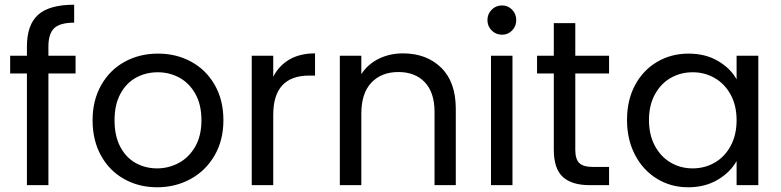

<svg xmlns="http://www.w3.org/2000/svg" viewBox="-20 -784 3308 813"><path d="M300 -473H185V0H94V-473H23V-548H94V-587Q94 -679 141.5 -721.5Q189 -764 294 -764V-688Q234 -688 209.5 -664.5Q185 -641 185 -587V-548H300Z M645 9Q568 9 505.5 -26Q443 -61 407.5 -125.5Q372 -190 372 -275Q372 -359 408.5 -423.5Q445 -488 508 -522.5Q571 -557 649 -557Q727 -557 790 -522.5Q853 -488 889.5 -424Q926 -360 926 -275Q926 -190 888.5 -125.5Q851 -61 787 -26Q723 9 645 9ZM645 -71Q694 -71 737 -94Q780 -117 806.5 -163Q833 -209 833 -275Q833 -341 807 -387Q781 -433 739 -455.5Q697 -478 648 -478Q598 -478 556.5 -455.5Q515 -433 490 -387Q465 -341 465 -275Q465 -208 489.5 -162Q514 -116 555 -93.5Q596 -71 645 -71Z M1137 -459Q1161 -506 1205.5 -532Q1250 -558 1314 -558V-464H1290Q1137 -464 1137 -298V0H1046V-548H1137Z M1686 -558Q1786 -558 1848 -497.5Q1910 -437 1910 -323V0H1820V-310Q1820 -392 1779 -435.5Q1738 -479 1667 -479Q1595 -479 1552.5 -434Q1510 -389 1510 -303V0H1419V-548H1510V-470Q1537 -512 1583.5 -535Q1630 -558 1686 -558Z M2106 -637Q2080 -637 2062 -655Q2044 -673 2044 -699Q2044 -725 2062 -743Q2080 -761 2106 -761Q2131 -761 2148.5 -743Q2166 -725 2166 -699Q2166 -673 2148.5 -655Q2131 -637 2106 -637ZM2150 -548V0H2059V-548Z M2416 -473V-150Q2416 -110 2433 -93.5Q2450 -77 2492 -77H2559V0H2477Q2401 0 2363 -35Q2325 -70 2325 -150V-473H2254V-548H2325V-686H2416V-548H2559V-473Z M2635 -276Q2635 -360 2669 -423.5Q2703 -487 2762.5 -522Q2822 -557 2895 -557Q2967 -557 3020 -526Q3073 -495 3099 -448V-548H3191V0H3099V-102Q3072 -54 3018.5 -22.5Q2965 9 2894 9Q2821 9 2762 -27Q2703 -63 2669 -128Q2635 -193 2635 -276ZM3099 -275Q3099 -337 3074 -383Q3049 -429 3006.5 -453.5Q2964 -478 2913 -478Q2862 -478 2820 -454Q2778 -430 2753 -384Q2728 -338 2728 -276Q2728 -213 2753 -166.5Q2778 -120 2820 -95.5Q2862 -71 2913 -71Q2964 -71 3006.5 -95.5Q3049 -120 3074 -166.5Q3099 -213 3099 -275Z"/></svg>

Font: MSTAGE
Style: Regular
Weight: 400
Designer: Ninad Kale (Devanagari), Jonny Pinhorn (Latin)
Foundry: Indian Type Foundry
Version: 4.004